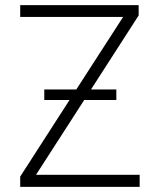

<svg xmlns="http://www.w3.org/2000/svg" viewBox="-20 -727 619 747"><path d="M58.6 -40 250.5 -337.9H152.3V-378.9H276.9L459 -661.1H58.6V-707H519.5V-667L334 -378.9H432.6V-337.9H307.6L120.1 -46.9H523.4V0H58.6Z"/></svg>

Font: Pretendard Std ExtraLight
Style: Regular
Weight: 200
Designer: Base glyphs from Inter by Rasmus Andersson; Hangeul glyphs from Noto Sans CJK(Source Han Sans) by Jang Soo-young and Kan
Foundry: Kil Hyung-jin
Version: Version 1.309